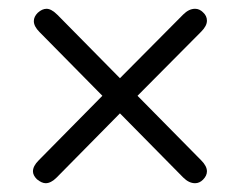

<svg xmlns="http://www.w3.org/2000/svg" viewBox="-20 -458 547 437"><path d="M438 -93Q451 -80 451 -68Q451 -58 442 -49Q434 -41 424 -41Q410 -41 397 -54L253 -200L109 -54Q96 -41 84 -41Q75 -41 64 -50Q55 -59 55 -68Q55 -80 68 -93L213 -240L70 -385Q57 -398 57 -410Q57 -420 66 -429Q76 -438 86 -438Q97 -438 111 -424L253 -280L397 -425Q410 -438 424 -438Q434 -438 442 -430Q451 -422 451 -411Q451 -399 438 -386L293 -240Z"/></svg>

Font: Kodchasan Light
Style: Regular
Weight: 300
Version: Version 1.000; ttfautohint (v1.6)